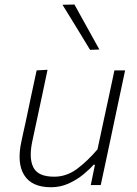

<svg xmlns="http://www.w3.org/2000/svg" viewBox="-20 -798 592 828"><path d="M200 9.5Q117.5 9.5 85 -42Q64.5 -74 64.5 -122.5Q64.5 -150.5 71.5 -184Q76 -205.5 80.2 -225Q84.5 -244.5 90.5 -271Q103.5 -334 114.8 -386.5Q126 -439 138 -494.5L185 -497Q173 -441 162 -388Q150.5 -334.5 137.5 -273.5L119 -187Q112.5 -156 112.5 -131Q112.5 -97.5 124.5 -75Q145 -36 213.5 -36Q267.5 -36 313 -70.2Q358.5 -104.5 400.5 -154L426 -273.5Q439 -333.5 450.5 -386.5Q461.5 -439 473.5 -494.5H519.5Q507.5 -439 496.5 -386Q485.5 -333 472 -270.5L461.5 -220.5Q448 -159 437.5 -107.5Q426.5 -56 414.5 0H371.5L389.5 -87.5H383.5Q366.5 -68 338.8 -45.2Q311 -22.5 275.8 -6.5Q240.5 9.5 200 9.5ZM368.5 -583 309.5 -680Q279.5 -728.5 249.5 -777.5L301 -778.5Q327.5 -730.5 354.5 -682Q381.5 -633.5 408.5 -584.5Z"/></svg>

Font: Heraclito ExtraLight
Style: Italic
Weight: 200
Italic angle: -12°
Designer: Kostas Bartsokas (font) & Cristiano Sobral (main changes)
Foundry: Kostas Bartsokas (font) & Cristiano Sobral (main changes)
Version: Version 1.00;July 8, 2020;FontCreator 13.0.0.2655 64-bit